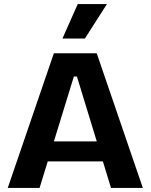

<svg xmlns="http://www.w3.org/2000/svg" viewBox="-20 -921 738 941"><path d="M18 0 244 -660H454L680 0H524L357 -546H342L174 0ZM145 -130V-228H574V-130ZM396 -732H286L361 -901H504Z"/></svg>

Font: Bricolage Grotesque
Style: Bold
Weight: 700
Designer: Mathieu Triay
Foundry: Atelier Triay
Version: Version 1.001;gftools[0.9.33.dev8+g029e19f]